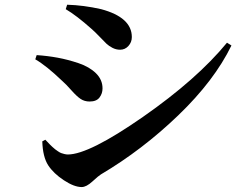

<svg xmlns="http://www.w3.org/2000/svg" viewBox="-20 -756 1040 800"><path d="M361.3 -635.7Q298.8 -691.4 253.9 -717.8L259.8 -736.3Q328.1 -734.4 401.4 -717.8Q529.3 -683.6 529.3 -601.6Q529.3 -580.1 515.1 -564.5Q501 -548.8 480.5 -548.8Q463.9 -548.8 448.7 -556.6Q433.6 -564.5 423.8 -573.7Q414.1 -583 395 -603Q376 -623 361.3 -635.7ZM262.7 -112.3Q350.6 -112.3 575.7 -269Q800.8 -425.8 925.8 -578.1L944.3 -566.4Q873 -419.9 722.7 -275.4Q572.3 -130.9 400.4 -29.3Q390.6 -23.4 365.2 0Q339.8 23.4 320.3 23.4Q289.1 23.4 246.1 -4.9Q203.1 -33.2 180.7 -67.4Q158.2 -102.5 156.2 -167L168.9 -173.8Q169.9 -172.9 177.7 -164.6Q185.5 -156.2 188 -153.8Q190.4 -151.4 198.2 -144Q206.1 -136.7 210 -133.8Q213.9 -130.9 221.7 -125.5Q229.5 -120.1 234.9 -118.2Q240.2 -116.2 248 -114.3Q255.9 -112.3 262.7 -112.3ZM132.8 -526.4Q177.7 -523.4 220.2 -515.6Q262.7 -507.8 307.6 -492.7Q352.5 -477.5 379.9 -450.7Q407.2 -423.8 407.2 -387.7Q407.2 -366.2 394.5 -349.6Q381.8 -333 353.5 -333Q332 -333 315.9 -343.8Q299.8 -354.5 277.3 -379.9Q254.9 -405.3 240.2 -418Q171.9 -483.4 127 -508.8Z"/></svg>

Font: GenYoMin TW TTF Bold
Style: Regular
Weight: 700
Version: Version 1.300